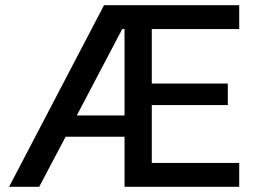

<svg xmlns="http://www.w3.org/2000/svg" viewBox="-20 -720 999 740"><path d="M565 -608V-398H858V-315H565V-92H902V0H460V-193H233L131 0H15L381 -700H902V-608ZM460 -275V-608H451L276 -275Z"/></svg>

Font: Be Vietnam Medium
Style: Regular
Weight: 500
Designer: Gabriel Lam
Foundry: TypeRant
Version: Version 4.000